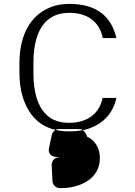

<svg xmlns="http://www.w3.org/2000/svg" viewBox="-20 -704 694 988"><path d="M335 -72C426 -72 491 -116 508 -200H579C561 -120 512 -69 439 -43C410 -33 376 -28 335 -28C202 -28 131 -99 98 -202C86 -239 80 -282 80 -332V-378C80 -526 138 -622 231 -663C262 -677 296 -684 337 -684C477 -684 553 -620 579 -508H509C493 -591 431 -638 337 -638C189 -638 152 -508 152 -379V-332C152 -212 182 -72 335 -72ZM428 -1C423 -21 406 -40 389 -40H284C267 -40 251 -28 247 -11L232 58C225 91 251 102 266 103C276 104 284 105 292 106H283C259 106 245 126 246 146L250 228C251 246 267 264 287 264C317 264 342 262 370 254C429 238 494 195 494 109C494 58 469 18 428 -1Z"/></svg>

Font: Asimov Print
Style: E
Weight: 500
Designer: Google
Version: Version 2.000980; 2014